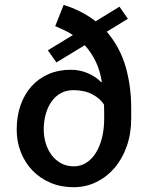

<svg xmlns="http://www.w3.org/2000/svg" viewBox="-20 -761 612 791"><path d="M419.9 -630.4Q474.6 -565.9 497.6 -486.1Q520.5 -406.2 520.5 -316.4V-272Q520.5 -210.9 502.4 -159.2Q484.4 -107.4 452.4 -69.8Q420.4 -32.2 377 -11Q333.5 10.3 282.7 10.3Q231.4 10.3 188.5 -7.8Q145.5 -25.9 114.5 -57.9Q83.5 -89.8 66.2 -133.1Q48.8 -176.3 48.8 -226.6Q48.8 -282.2 64.7 -327.6Q80.6 -373 109.9 -405.5Q139.2 -438 180.2 -455.8Q221.2 -473.6 271.5 -473.6Q308.6 -473.6 341.3 -459.7Q374 -445.8 397.5 -421.9L399.4 -423.8Q392.6 -469.2 374.5 -507.1Q356.4 -544.9 329.1 -574.7L212.4 -503.9L177.2 -553.7L280.3 -616.7Q263.2 -627.9 244.6 -636.7Q226.1 -645.5 207.5 -653.3L242.2 -740.7Q315.9 -718.3 374 -673.3L472.2 -733.4L506.8 -683.6ZM284.2 -75.7Q312.5 -75.7 335.7 -90.6Q358.9 -105.5 375.2 -131.8Q391.6 -158.2 400.4 -194.1Q409.2 -230 409.2 -272Q409.2 -287.1 409.2 -297.1Q409.2 -307.1 408.9 -313.5Q408.7 -319.8 408.7 -323.5Q408.7 -327.1 408.7 -329.6Q393.1 -355 360.6 -372.3Q328.1 -389.6 282.2 -389.6Q253.4 -389.6 230.7 -377.2Q208 -364.7 192.4 -342.8Q176.8 -320.8 168.5 -291Q160.2 -261.2 160.2 -226.6Q160.2 -197.3 168.7 -169.9Q177.2 -142.6 193.1 -121.6Q209 -100.6 231.9 -88.1Q254.9 -75.7 284.2 -75.7Z"/></svg>

Font: Ufes Sans Medium
Style: Regular
Weight: 500
Designer: Ricardo Esteves & Filipe Motta
Foundry: ProDesignUfes - Ricardo Esteves, Filipe Motta (This is a derivative work, based on Roboto family, by Christian Robertson
Version: Version 2.0